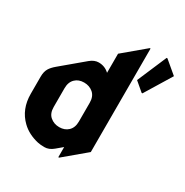

<svg xmlns="http://www.w3.org/2000/svg" viewBox="-176 -900 1025 1063"><g transform="rotate(30 336.0 -369.0)"><path d="M586.4 -756.8H591.3L671.9 -689L568.4 -519.5H563.5L505.9 -568.4ZM318.8 -147.5Q341.8 -168.9 341.8 -208.5V-328.6Q341.8 -368.7 317.9 -389.6Q293.9 -410.2 259.8 -410.2Q224.6 -410.2 203.6 -389.6Q180.7 -368.2 180.7 -328.6V-208.5Q180.7 -167.5 204.6 -147.5Q228.5 -127 262.7 -127Q296.9 -127 318.8 -147.5ZM346.7 19.5H341.8V-45.4L302.2 -12.2Q275.9 9.8 247.1 9.8Q221.7 9.8 204.1 5.9Q139.6 -8.8 98.1 -48.8Q34.2 -109.9 34.2 -208.5V-318.4Q34.2 -349.6 46.4 -370.1Q57.1 -388.2 81.1 -408.2L220.2 -524.9Q246.6 -546.9 273.9 -546.9Q314 -546.9 341.8 -520V-642.1L478.5 -756.8H483.4V-95.2Z"/></g></svg>

Font: Gothica
Style: Bold
Weight: 700
Designer: Wojciech Kalinowski "wmk69" (wmk69@o2.pl)
Foundry: Wojciech Kalinowski "wmk69" (wmk69@o2.pl)
Version: Version 2.1.0; 2021-05-14